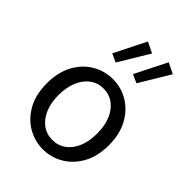

<svg xmlns="http://www.w3.org/2000/svg" viewBox="-222 -868 986 986"><g transform="rotate(45 271.0 -374.5)"><path d="M271.2 12Q211.6 12 160.1 -18.1Q108.7 -48.1 77.3 -105Q45.9 -161.9 45.9 -242.4Q45.9 -323.5 77.3 -380.8Q108.7 -438 160.1 -468Q211.6 -498.1 271.2 -498.1Q330.7 -498.1 381.9 -468Q433 -438 464.7 -380.8Q496.4 -323.5 496.4 -242.4Q496.4 -161.9 464.7 -105Q433 -48.1 381.9 -18.1Q330.7 12 271.2 12ZM271.2 -56.5Q313 -56.5 344.8 -79.7Q376.6 -102.9 394 -144.8Q411.4 -186.7 411.4 -242.4Q411.4 -298.1 394 -340.3Q376.6 -382.6 344.8 -406.1Q313 -429.6 271.2 -429.6Q229.4 -429.6 197.9 -406.1Q166.4 -382.6 148.6 -340.3Q130.9 -298.1 130.9 -242.4Q130.9 -186.7 148.6 -144.8Q166.4 -102.9 197.9 -79.7Q229.4 -56.5 271.2 -56.5ZM220.4 -567.8 174.7 -588.8 261.4 -761.5 319.8 -732.9ZM371.2 -567.8 325.5 -588.8 412.2 -761.5 470.6 -732.9Z"/></g></svg>

Font: Source Sans Variable
Style: Regular
Weight: 200
Designer: Paul D. Hunt
Foundry: Adobe Systems Incorporated
Version: Version 3.006;hotconv 1.0.111;makeotfexe 2.5.65597